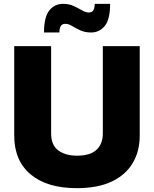

<svg xmlns="http://www.w3.org/2000/svg" viewBox="-20 -969 801 999"><path d="M54 -264V-729H246V-275Q246 -214 283 -186.5Q320 -159 381 -159Q449 -159 482 -189.5Q515 -220 515 -275V-729H707V-264Q707 -182 670.5 -120.5Q634 -59 561.5 -24.5Q489 10 379 10Q225 10 139.5 -61.5Q54 -133 54 -264ZM209 -800Q209 -880 236.5 -914.5Q264 -949 308 -949Q340 -949 364 -937.5Q388 -926 407 -915Q426 -904 442 -904Q461 -904 467 -918Q473 -932 473 -949H553Q553 -869 525.5 -834.5Q498 -800 454 -800Q422 -800 398 -811Q374 -822 355.5 -833.5Q337 -845 320 -845Q301 -845 295 -831Q289 -817 289 -800Z"/></svg>

Font: BDO Grotesk Black
Style: Regular
Weight: 900
Designer: Deni Anggara
Foundry: Lokal Container
Version: Version 2.000